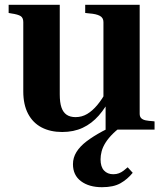

<svg xmlns="http://www.w3.org/2000/svg" viewBox="-20 -540 679 800"><path d="M229 -520V-147Q229 -113 236 -92.5Q243 -72 257.5 -62Q272 -52 295 -52Q321 -52 343 -65Q365 -78 385.5 -102.5Q406 -127 424 -161L444 -139Q421 -92 391.5 -58.5Q362 -25 324.5 -7.5Q287 10 239 10Q190 10 153.5 -9Q117 -28 97 -66Q77 -104 77 -159V-448Q77 -466 66 -473Q55 -480 27 -484L16 -486V-520ZM562 -520V-66Q562 -54 568.5 -47.5Q575 -41 587.5 -38.5Q600 -36 618 -35L624 -34V0H420V-109L411 -111V-448Q411 -466 396 -474Q381 -482 353 -484L335 -486V-520ZM495 -36 501 -23Q472 -4 452 15.5Q432 35 420 54Q408 73 403.5 90.5Q399 108 399 124Q399 155 413.5 170.5Q428 186 452 186Q465 186 475.5 182Q486 178 495 171Q504 164 512 157L533 180Q511 207 482 223.5Q453 240 405 240Q351 240 317.5 215Q284 190 284 144Q284 117 298.5 93.5Q313 70 340.5 49Q368 28 407 7Q446 -14 495 -36Z"/></svg>

Font: Roboto Serif 144pt SemiBold
Style: Regular
Weight: 600
Version: Version 1.008